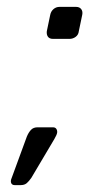

<svg xmlns="http://www.w3.org/2000/svg" viewBox="-20 -463 299 558"><path d="M23 75Q15 75 12.5 69Q10 63 14 54L58 -66Q63 -78 70 -85.5Q77 -93 89 -93H134Q141 -93 144 -88Q147 -83 146 -77Q145 -71 138 -59L71 54Q64 64 57.5 69.5Q51 75 40 75ZM134 -350Q124 -350 119.5 -356Q115 -362 116 -372L126 -420Q128 -430 135.5 -436.5Q143 -443 153 -443H201Q211 -443 216 -436.5Q221 -430 219 -420L209 -372Q208 -362 200 -356Q192 -350 182 -350Z"/></svg>

Font: Rubik Light Light
Style: Italic
Weight: 300
Italic angle: -12°
Version: Version 2.104